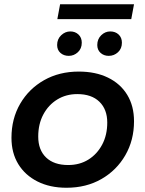

<svg xmlns="http://www.w3.org/2000/svg" viewBox="-20 -877 685 904"><path d="M293 7Q215 7 156.5 -22.5Q98 -52 66 -104.5Q34 -157 34 -228Q34 -318 75 -388.5Q116 -459 187.5 -499.5Q259 -540 351 -540Q430 -540 488.5 -511.5Q547 -483 579 -430.5Q611 -378 611 -306Q611 -217 570 -146Q529 -75 457.5 -34Q386 7 293 7ZM301 -100Q355 -100 396 -125.5Q437 -151 461 -196Q485 -241 485 -300Q485 -362 448 -398Q411 -434 344 -434Q291 -434 249.5 -408.5Q208 -383 184 -338Q160 -293 160 -234Q160 -171 197 -135.5Q234 -100 301 -100ZM492 -614Q469 -614 453.5 -628Q438 -642 438 -665Q438 -693 456.5 -711Q475 -729 499 -729Q523 -729 538.5 -714.5Q554 -700 554 -676Q554 -648 535.5 -631Q517 -614 492 -614ZM304 -614Q280 -614 264.5 -628Q249 -642 249 -665Q249 -693 268 -711Q287 -729 311 -729Q334 -729 349.5 -714.5Q365 -700 365 -676Q365 -648 346.5 -631Q328 -614 304 -614ZM250 -787 263 -857H611L598 -787Z"/></svg>

Font: Montserrat Thin SemiBold
Style: Italic
Weight: 600
Italic angle: -11.3°
Version: Version 9.000